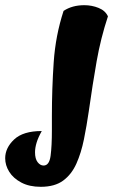

<svg xmlns="http://www.w3.org/2000/svg" viewBox="-149 -520 448 740"><path d="M8 200Q-36 200 -67 183.5Q-98 167 -113.5 142Q-129 117 -129 90Q-129 50 -94.5 17.5Q-60 -15 12 -15Q-2 10 -8 30Q-14 50 -14 67Q-14 92 -4 105Q6 118 19 118Q41 118 46 80.5Q51 43 51 -19V-72Q51 -178 58 -280.5Q65 -383 96 -478Q129 -500 176 -500Q205 -500 231 -489.5Q257 -479 267 -457Q239 -372 223.5 -284Q208 -196 193 -90Q185 -35 174.5 17Q164 69 145.5 110.5Q127 152 94.5 176Q62 200 8 200Z"/></svg>

Font: Agbalumo
Style: Regular
Weight: 400
Designer: Raphael Alegbeleye
Foundry: Sorkin Type Co.
Version: Version 1.000; ttfautohint (v1.8.4)